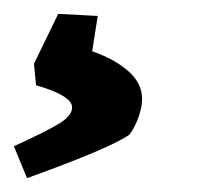

<svg xmlns="http://www.w3.org/2000/svg" viewBox="-92 -31 286 277"><path d="M-72 180Q-26 159 -7 147.5Q12 136 12 124Q12 107 -40 92L-43 61L-8 -11L49 -8L41 43Q73 54 93 71.5Q113 89 113 112Q113 123 108 137.5Q103 152 95 163Q69 182 -53 226Z"/></svg>

Font: Grenze SemiBold
Style: Italic
Weight: 600
Italic angle: -10°
Designer: Renata Polastri
Foundry: Omnibus-Type
Version: Version 1.002; ttfautohint (v1.8)